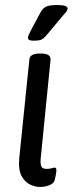

<svg xmlns="http://www.w3.org/2000/svg" viewBox="-20 -738 289 764"><path d="M139 6Q122 6 101 -3Q80 -12 66 -37.5Q52 -63 57 -112L97 -503Q100 -525 139 -525H143Q184 -525 181 -499L142 -108Q140 -86 144.5 -76Q149 -66 164 -66Q178 -66 185.5 -68.5Q193 -71 198 -71Q206 -71 204 -55Q203 -45 200.5 -33.5Q198 -22 196 -17Q192 -7 175 -0.5Q158 6 139 6ZM112 -576Q91 -576 91 -588Q91 -593 95.5 -602Q100 -611 105 -621L143 -692Q149 -703 161.5 -710.5Q174 -718 208 -718Q249 -718 249 -704Q249 -697 241 -688Q233 -679 217 -660L167 -600Q153 -583 142.5 -579.5Q132 -576 112 -576Z"/></svg>

Font: Asap Condensed Condensed Regular
Style: Italic
Weight: 400
Width: 3
Italic angle: -6°
Designer: Pablo Cosgaya
Foundry: Omnibus-Type
Version: Version 3.001; ttfautohint (v1.8.4.7-5d5b)